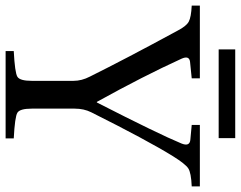

<svg xmlns="http://www.w3.org/2000/svg" viewBox="-119 -751 858 684"><g transform="rotate(90 310.0 -409.0)"><path d="M144 -759V-818H460V-759ZM-12 -663V-692H247V-663L188 -657Q165 -654 177 -627Q239 -491 331 -325H333Q446 -546 479 -626Q491 -655 467 -658L413 -663V-692H632V-663Q583 -661 567.5 -650.5Q552 -640 525 -597Q468 -505 368 -305Q355 -279 355 -246V-93Q355 -51 369.5 -42Q384 -33 461 -29V0H150V-29Q227 -33 241.5 -42Q256 -51 256 -93V-242Q256 -271 241 -300Q178 -427 77 -613Q61 -644 45 -652.5Q29 -661 -12 -663Z"/></g></svg>

Font: Linguistics Pro
Style: Regular
Weight: 400
Designer: Stefan Peev, Context Ltd
Foundry: Stefan Peev, Context Ltd
Version: Version 001.000